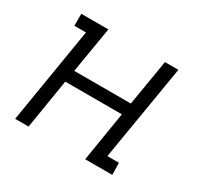

<svg xmlns="http://www.w3.org/2000/svg" viewBox="-117 -662 834 805"><g transform="rotate(30 300.0 -260.0)"><path d="M42 0 118 -462H62V-520H193L156 -298H430L467 -520H532L455 -58H511L512 0H381L420 -240H146L107 0Z"/></g></svg>

Font: Iosevka Etoile Light
Style: Italic
Weight: 300
Italic angle: -9°
Designer: Belleve Invis
Foundry: Belleve Invis
Version: Version 22.1.2; ttfautohint (v1.8.4)